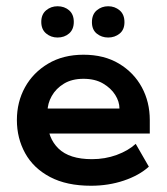

<svg xmlns="http://www.w3.org/2000/svg" viewBox="-20 -584 533 614"><path d="M271 10Q193 10 140 -18Q87 -46 60.5 -94Q34 -142 34 -200Q34 -258 60 -305Q86 -352 134 -380.5Q182 -409 247 -409Q313 -409 360.5 -380.5Q408 -352 433.5 -305Q459 -258 459 -200V-157H90V-237H362Q362 -259 348.5 -280.5Q335 -302 309.5 -317Q284 -332 247 -332Q210 -332 184.5 -316.5Q159 -301 145.5 -277Q132 -253 132 -228V-200Q132 -143 167 -109Q202 -75 274 -75Q316 -75 353 -88.5Q390 -102 414 -124L456 -51Q425 -23 376 -6.5Q327 10 271 10ZM164 -464Q143 -464 127.5 -477Q112 -490 112 -514Q112 -538 127.5 -551Q143 -564 164 -564Q186 -564 201 -551Q216 -538 216 -514Q216 -490 201 -477Q186 -464 164 -464ZM326 -464Q305 -464 289.5 -476.5Q274 -489 274 -513Q274 -538 289.5 -551Q305 -564 326 -564Q347 -564 362.5 -551Q378 -538 378 -513Q378 -489 362.5 -476.5Q347 -464 326 -464Z"/></svg>

Font: Rokkitt SemiBold
Style: Regular
Weight: 600
Designer: Vernon Adams
Foundry: Vernon Adams
Version: Version 3.103